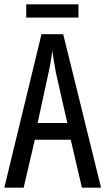

<svg xmlns="http://www.w3.org/2000/svg" viewBox="-20 -873 490 893"><path d="M361 0 309 -223H142L90 0H0L173 -714H274L450 0ZM240 -535Q235 -563 230.5 -589Q226 -615 223 -638Q218 -590 206 -536L155 -301H293ZM345 -853V-791H102V-853Z"/></svg>

Font: Noto Sans Hebrew ExtraCondensed
Style: Regular
Weight: 400
Width: 2
Designer: Monotype Design Team
Foundry: Monotype Imaging Inc.
Version: Version 2.004; ttfautohint (v1.8.4.7-5d5b)